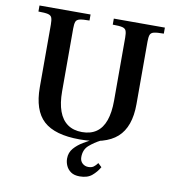

<svg xmlns="http://www.w3.org/2000/svg" viewBox="-93 -742 944 1033"><g transform="rotate(10 379.0 -226.0)"><path d="M377 12Q241 12 179 -44.5Q117 -101 117 -228V-570Q117 -594 112.5 -606.5Q108 -619 91.5 -623Q75 -627 39 -627V-660H318V-627Q282 -627 265 -623Q248 -619 243.5 -606.5Q239 -594 239 -570V-226Q239 -162 255 -118Q271 -74 303 -51.5Q335 -29 382 -29Q429 -29 460.5 -51Q492 -73 507.5 -117Q523 -161 523 -226V-570Q523 -594 518.5 -606.5Q514 -619 497.5 -623Q481 -627 445 -627V-660H724V-627Q687 -627 670.5 -623Q654 -619 649.5 -606.5Q645 -594 645 -570V-228Q645 -103 580.5 -45.5Q516 12 377 12ZM411 208Q381 208 363 195.5Q345 183 336.5 164Q328 145 328 125Q328 92 348.5 68.5Q369 45 398 28Q427 11 451 -1H489Q456 16 429 39.5Q402 63 402 104Q402 125 415.5 137.5Q429 150 448 150Q466 150 477 142Q488 134 498 120L518 139Q502 167 477.5 187.5Q453 208 411 208Z"/></g></svg>

Font: Frank Ruhl Libre Medium
Style: Regular
Weight: 500
Designer: Yanek Iontef
Foundry: Fontef
Version: Version 6.004